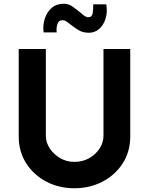

<svg xmlns="http://www.w3.org/2000/svg" viewBox="-20 -998 796 1026"><path d="M225 -272Q225 -237 246 -205Q267 -173 301.5 -153Q336 -133 377 -133Q422 -133 457 -153Q492 -173 512.5 -205Q533 -237 533 -272V-736H676V-269Q676 -188 636 -125.5Q596 -63 528 -27.5Q460 8 377 8Q295 8 227.5 -27.5Q160 -63 120 -125.5Q80 -188 80 -269V-736H225ZM456 -823Q422 -823 399 -837.5Q376 -852 357 -867Q346 -876 335.5 -883Q325 -890 313 -890Q293 -890 286.5 -868.5Q280 -847 283 -825H213Q208 -864 219.5 -899Q231 -934 256.5 -956Q282 -978 321 -978Q346 -978 366 -964Q386 -950 403 -936Q417 -924 429 -915Q441 -906 453 -906Q472 -906 475.5 -928.5Q479 -951 478 -975H548Q555 -932 544 -897.5Q533 -863 509.5 -843Q486 -823 456 -823Z"/></svg>

Font: Reem Kufi Fun
Style: Regular
Weight: 400
Designer: Khaled Hosny
Version: Version 1.005